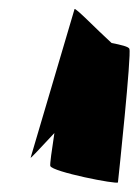

<svg xmlns="http://www.w3.org/2000/svg" viewBox="-20 -721 304 420"><path d="M47 -376C47 -374 69 -398 99 -430C93 -391 89 -362 90 -358C94 -345 237 -317 238 -322C239 -330 268 -604 263 -614C262 -619 244 -623 224 -627C192 -656 144 -706 143 -701Z"/></svg>

Font: Ampere
Style: SCCndIta
Weight: 400
Version: Version 1